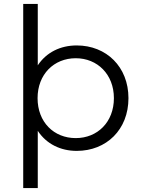

<svg xmlns="http://www.w3.org/2000/svg" viewBox="-20 -762 719 976"><path d="M365 -60C254 -60 171 -141 171 -263C171 -384 254 -466 365 -466C475 -466 559 -384 559 -263C559 -141 475 -60 365 -60ZM172 -97C216 -30 288 5 370 5C521 5 633 -103 633 -263C633 -422 521 -531 370 -531C287 -531 216 -496 172 -430V-742H98V194H172Z"/></svg>

Font: Montserrat-Alt1
Style: Regular
Weight: 400
Designer: Differentunic
Foundry: Differentunic
Version: Version 7.222